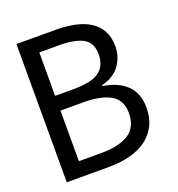

<svg xmlns="http://www.w3.org/2000/svg" viewBox="-121 -756 792 856"><g transform="rotate(-20 275.0 -328.0)"><path d="M252 0Q307 0 352.5 -12Q398 -24 430.5 -48Q463 -72 481 -108Q499 -144 499 -192Q499 -260 459 -299Q419 -338 347 -349V-353Q406 -368 434 -407.5Q462 -447 462 -496Q462 -539 445.5 -569.5Q429 -600 399.5 -619Q370 -638 328.5 -647Q287 -656 237 -656H51V0ZM134 -310H240Q327 -310 372 -283.5Q417 -257 417 -196Q417 -129 371 -99.5Q325 -70 240 -70H134ZM134 -586H227Q303 -586 341.5 -564.5Q380 -543 380 -489Q380 -434 344 -407Q308 -380 223 -380H134Z"/></g></svg>

Font: Codetta
Style: Regular
Weight: 400
Italic angle: -11°
Designer: Ulrich Proeller
Foundry: PROSA GmbH
Version: Version 2.00;September 29, 2018;FontCreator 11.5.0.2427 64-b